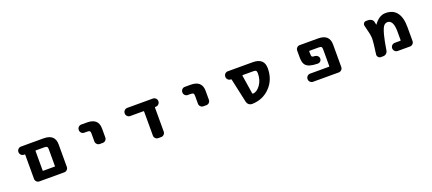

<svg xmlns="http://www.w3.org/2000/svg" viewBox="63 -1595 5875 2613"><g transform="rotate(-20 3000.0 -289.0)"><path d="M346.7 -17.6Q322.3 -17.6 305.7 -34.7Q289.1 -51.8 289.1 -75.2V-423.8Q289.1 -430.7 281.2 -430.7H272.5Q249 -430.7 231.9 -447.8Q214.8 -464.8 214.8 -488.3V-491.2Q214.8 -514.6 231.9 -531.7Q249 -548.8 272.5 -548.8H599.6Q764.6 -548.8 764.6 -401.4V-75.2Q764.6 -51.8 747.6 -34.7Q730.5 -17.6 707 -17.6ZM609.4 -135.7Q616.2 -135.7 616.2 -142.6V-384.8Q616.2 -412.1 606.4 -420.9Q594.7 -430.7 564.5 -430.7H445.3Q438.5 -430.7 438.5 -423.8V-142.6Q438.5 -135.7 445.3 -135.7Z M1293 -214.8Q1269.5 -214.8 1252.4 -231.9Q1235.4 -249 1235.4 -272.5V-385.7Q1235.4 -414.1 1225.6 -422.9Q1215.8 -431.6 1185.5 -431.6H1146.5Q1122.1 -431.6 1105.5 -448.7Q1088.9 -465.8 1088.9 -489.3V-492.2Q1088.9 -515.6 1105.5 -532.7Q1122.1 -549.8 1146.5 -549.8H1228.5Q1393.6 -549.8 1393.6 -402.3V-272.5Q1393.6 -249 1377 -231.9Q1360.4 -214.8 1335.9 -214.8Z M2068.4 -17.6Q2043.9 -17.6 2027.3 -34.7Q2010.7 -51.8 2010.7 -75.2V-423.8Q2010.7 -430.7 2002.9 -430.7H1811.5Q1788.1 -430.7 1771 -447.8Q1753.9 -464.8 1753.9 -488.3V-491.2Q1753.9 -514.6 1771 -531.7Q1788.1 -548.8 1811.5 -548.8H2183.6Q2207 -548.8 2224.1 -531.7Q2241.2 -514.6 2241.2 -491.2V-488.3Q2241.2 -464.8 2224.1 -447.8Q2207 -430.7 2183.6 -430.7H2174.8Q2168 -430.7 2168 -423.8V-75.2Q2168 -51.8 2150.9 -34.7Q2133.8 -17.6 2110.4 -17.6Z M2793 -214.8Q2769.5 -214.8 2752.4 -231.9Q2735.4 -249 2735.4 -272.5V-385.7Q2735.4 -414.1 2725.6 -422.9Q2715.8 -431.6 2685.5 -431.6H2646.5Q2622.1 -431.6 2605.5 -448.7Q2588.9 -465.8 2588.9 -489.3V-492.2Q2588.9 -515.6 2605.5 -532.7Q2622.1 -549.8 2646.5 -549.8H2728.5Q2893.6 -549.8 2893.6 -402.3V-272.5Q2893.6 -249 2877 -231.9Q2860.4 -214.8 2835.9 -214.8Z M3425.8 -17.6Q3424.8 -17.6 3424.8 -17.6Q3400.4 -17.6 3380.9 -33.2Q3361.3 -49.8 3355.5 -74.2L3279.3 -423.8Q3277.3 -430.7 3269.5 -430.7H3268.6Q3244.1 -430.7 3227.5 -447.8Q3210.9 -464.8 3210.9 -488.3V-491.2Q3210.9 -514.6 3227.5 -531.7Q3244.1 -548.8 3268.6 -548.8H3628.9Q3793.9 -548.8 3793.9 -401.4Q3793.9 -318.4 3767.1 -249.5Q3740.2 -180.7 3687 -126.5Q3633.8 -72.3 3566.4 -44.9Q3502 -18.6 3425.8 -17.6ZM3592.8 -214.8Q3643.6 -284.2 3643.6 -381.8Q3643.6 -411.1 3633.3 -420.9Q3623 -430.7 3592.8 -430.7H3441.4Q3434.6 -430.7 3435.5 -423.8L3477.5 -153.3Q3478.5 -146.5 3486.3 -146.5Q3542 -146.5 3592.8 -214.8Z M4309.6 -17.6Q4286.1 -17.6 4269 -34.7Q4252 -51.8 4252 -75.2V-78.1Q4252 -101.6 4269 -118.7Q4286.1 -135.7 4309.6 -135.7H4582Q4589.8 -135.7 4589.8 -142.6V-384.8Q4589.8 -412.1 4580.1 -421.4Q4570.3 -430.7 4539.1 -430.7H4410.2Q4402.3 -430.7 4402.3 -423.8V-396.5Q4402.3 -351.6 4414.1 -344.7Q4420.9 -339.8 4455.1 -337.9Q4477.5 -335.9 4493.7 -319.8Q4509.8 -303.7 4509.8 -281.2Q4509.8 -258.8 4493.2 -242.2Q4478.5 -227.5 4457 -227.5Q4456.1 -227.5 4455.1 -227.5Q4383.8 -229.5 4345.7 -241.2Q4293 -255.9 4272.5 -292Q4252 -327.1 4252 -396.5V-491.2Q4252 -514.6 4269 -531.7Q4286.1 -548.8 4309.6 -548.8H4574.2Q4739.3 -548.8 4739.3 -401.4V-75.2Q4739.3 -51.8 4722.2 -34.7Q4705.1 -17.6 4681.6 -17.6Z M5535.2 -17.6Q5511.7 -17.6 5494.6 -34.7Q5477.5 -51.8 5477.5 -75.2V-78.1Q5477.5 -101.6 5494.6 -118.7Q5511.7 -135.7 5535.2 -135.7H5616.2Q5623 -135.7 5623 -142.6V-265.6Q5623 -354.5 5599.6 -395.5Q5576.2 -434.6 5539.1 -434.6Q5506.8 -434.6 5484.4 -409.2Q5460.9 -381.8 5436.5 -292Q5416 -214.8 5393.6 -75.2Q5389.6 -50.8 5370.6 -34.2Q5351.6 -17.6 5326.2 -17.6H5292Q5269.5 -17.6 5254.9 -35.2Q5242.2 -48.8 5242.2 -67.4Q5242.2 -71.3 5243.2 -75.2Q5266.6 -237.3 5266.6 -297.9Q5266.6 -303.7 5266.6 -308.6Q5263.7 -362.3 5228.5 -493.2Q5226.6 -500 5226.6 -505.9Q5226.6 -519.5 5235.4 -531.2Q5248 -548.8 5269.5 -548.8H5301.8Q5328.1 -548.8 5349.6 -533.7Q5371.1 -518.6 5376 -493.2Q5379.9 -476.6 5382.8 -457Q5382.8 -455.1 5384.8 -454.6Q5386.7 -454.1 5387.7 -456.1Q5420.9 -502.9 5458 -528.3Q5502.9 -559.6 5554.7 -559.6Q5663.1 -559.6 5716.8 -488.3Q5771.5 -418 5771.5 -278.3V-75.2Q5771.5 -51.8 5754.4 -34.7Q5737.3 -17.6 5713.9 -17.6Z"/></g></svg>

Font: Rounded Mgen+ 2m bold
Style: Bold
Weight: 700
Designer: [Source Han Sans]
Ryoko NISHIZUKA  (kana & ideographs); Paul D. Hunt (Latin, Greek & Cyrillic); Wenlong ZHANG  (bopomofo
Version: Version 1.059.20150602